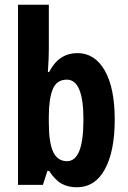

<svg xmlns="http://www.w3.org/2000/svg" viewBox="-20 -780 540 810"><path d="M186 -570Q186 -554 185 -531Q184 -508 182 -476H187Q209 -518 239 -537Q269 -556 306 -556Q380 -556 422 -482.5Q464 -409 464 -275Q464 -142 422.5 -66Q381 10 304 10Q267 10 240 -5Q213 -20 187 -59H180L161 0H56V-760H186ZM262 -444Q219 -444 202.5 -403.5Q186 -363 186 -289V-262Q186 -178 204.5 -139Q223 -100 263 -100Q297 -100 314.5 -143Q332 -186 332 -276Q332 -444 262 -444Z"/></svg>

Font: Noto Sans Arabic ExtCond
Style: Bold
Weight: 700
Width: 2
Designer: Monotype Design Team, Nadine Chahine, Nizar Qandah and Khaled Hosny
Foundry: Monotype Imaging Inc.
Version: Version 2.012; ttfautohint (v1.8.4.7-5d5b)